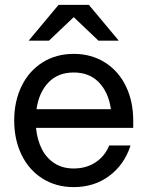

<svg xmlns="http://www.w3.org/2000/svg" viewBox="-20 -752 602 784"><path d="M38 -260Q38 -338 68 -400Q98 -462 153.5 -497Q209 -532 281 -532Q353 -532 408.5 -497Q464 -462 494 -400Q524 -338 524 -260V-230H127Q132 -180 151 -143Q170 -106 203 -85Q236 -64 281 -64Q332 -64 370 -89Q408 -114 426 -158H513Q488 -80 426.5 -34Q365 12 281 12Q209 12 153.5 -23Q98 -58 68 -120Q38 -182 38 -260ZM281 -456Q217 -456 178 -415.5Q139 -375 129 -306H433Q423 -375 384 -415.5Q345 -456 281 -456ZM343 -732 465 -586H382L281 -682L180 -586H97L219 -732Z"/></svg>

Font: Aspekta Variable
Style: Regular
Weight: 400
Designer: Ivo Dolenc
Version: Version 2.100